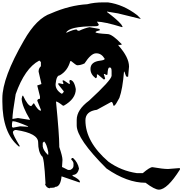

<svg xmlns="http://www.w3.org/2000/svg" viewBox="-20 -1614 1552 1634"><path d="M859.4 -1593.8H898.4Q1029.3 -1576.2 1148.4 -1484.4L1175.8 -1457V-1453.1L984.4 -1500L890.6 -1515.6V-1511.7Q977.5 -1447.3 1011.7 -1406.2L1023.4 -1386.7L1019.5 -1382.8Q867.2 -1429.7 804.7 -1429.7L820.3 -1406.2V-1402.3Q818.4 -1390.6 789.1 -1390.6Q567.4 -1390.6 543 -1335.9H546.9Q605.5 -1363.3 632.8 -1363.3Q632.8 -1354.5 652.3 -1351.6Q702.1 -1375 742.2 -1382.8L828.1 -1367.2V-1355.5Q793 -1347.7 793 -1339.8Q793 -1330.1 894.5 -1324.2Q934.6 -1324.2 1015.6 -1238.3V-1234.4L996.1 -1230.5L992.2 -1234.4L988.3 -1230.5V-1226.6Q1078.1 -1126 1078.1 -1046.9L1070.3 -960.9H1058.6Q1051.8 -960.9 1039.1 -1003.9H1035.2Q1023.4 -856.4 996.1 -781.2Q964.8 -720.7 953.1 -714.8H945.3Q938.5 -746.1 929.7 -746.1H925.8L804.7 -679.7Q707 -667 707 -589.8Q707 -407.2 902.3 -238.3Q1010.7 -160.2 1144.5 -140.6H1195.3Q1254.9 -191.4 1277.3 -191.4Q1366.2 -175.8 1410.2 -175.8L1507.8 -183.6L1511.7 -179.7V-171.9Q1403.3 0 1332 0Q1296.9 0 1218.8 -58.6Q1061.5 -58.6 886.7 -179.7Q632.8 -432.6 632.8 -546.9V-593.8Q632.8 -679.7 738.3 -757.8Q926.8 -931.6 929.7 -968.8V-1007.8Q929.7 -1037.1 918 -1039.1H910.2Q897.5 -1039.1 894.5 -980.5L890.6 -976.6H882.8L871.1 -984.4H863.3L875 -945.3L867.2 -937.5H863.3L812.5 -980.5H804.7V-957L796.9 -949.2H793Q750 -981.4 750 -1027.3Q750 -1087.9 832 -1097.7Q871.1 -1102.5 871.1 -1113.3Q843.8 -1160.2 800.8 -1160.2H796.9Q754.9 -1160.2 699.2 -1074.2Q667 -1058.6 636.7 -1058.6Q627.9 -1058.6 585.9 -1093.8H578.1Q555.7 -1010.7 488.3 -972.7Q460 -972.7 453.1 -898.4V-894.5Q453.1 -848.6 503.9 -816.4Q514.6 -816.4 523.4 -835.9L476.6 -894.5V-906.2H480.5L515.6 -898.4L519.5 -902.3V-906.2L511.7 -925.8L515.6 -929.7H523.4L570.3 -898.4L574.2 -902.3V-906.2L570.3 -921.9L574.2 -933.6Q611.3 -933.6 625 -855.5Q625 -772.5 523.4 -714.8H515.6Q470.7 -750 457 -750V-746.1Q484.4 -464.8 484.4 -375V-363.3Q511.7 -283.2 511.7 -253.9L507.8 -191.4H511.7L558.6 -168H578.1Q605.5 -180.7 605.5 -203.1V-222.7Q605.5 -237.3 585.9 -257.8V-261.7L593.8 -269.5H601.6Q642.6 -232.4 652.3 -179.7Q640.6 -125 597.7 -125V-117.2Q660.2 -85.9 660.2 -66.4V-62.5H652.3L503.9 -113.3Q495.1 -23.4 449.2 -23.4Q449.2 -15.6 406.2 -15.6V-11.7Q376 -11.7 363.3 -46.9L367.2 -50.8V-54.7Q355.5 -285.2 335.9 -285.2Q304.7 -323.2 304.7 -402.3Q304.7 -479.5 117.2 -507.8H109.4Q89.8 -501 89.8 -488.3Q89.8 -466.8 148.4 -371.1L144.5 -367.2H140.6Q0 -482.4 0 -750V-777.3Q0 -952.1 183.6 -1269.5Q291 -1459 414.1 -1500Q572.3 -1569.3 722.7 -1578.1Q782.2 -1593.8 859.4 -1593.8ZM85.9 -605.5V-601.6L132.8 -609.4L234.4 -593.8V-597.7Q168 -709 164.1 -773.4Q168 -800.8 175.8 -800.8Q217.8 -710.9 246.1 -710.9L265.6 -734.4H269.5Q303.7 -671.9 328.1 -671.9V-679.7L296.9 -757.8Q300.8 -773.4 320.3 -773.4V-793L296.9 -886.7L332 -898.4V-902.3L308.6 -1003.9V-1007.8Q308.6 -1032.2 328.1 -1050.8V-1085.9L316.4 -1097.7H312.5Q191.4 -1033.2 113.3 -812.5Q85.9 -648.4 85.9 -605.5ZM85.9 -582 82 -562.5V-535.2L89.8 -527.3L152.3 -539.1L214.8 -535.2H218.8V-539.1Q118.2 -582 93.8 -582ZM343.8 -398.4V-367.2Q348.6 -334 386.7 -296.9H390.6V-320.3Q377 -390.6 355.5 -410.2Z"/></svg>

Font: EG Dragon Caps 
Style: Regular
Weight: 400
Designer: Bill Roach / W.K. Roach
Version: Version 1.00 April 18, 2012, initial release